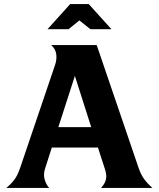

<svg xmlns="http://www.w3.org/2000/svg" viewBox="-20 -921 778 941"><path d="M200 -92Q192 -65 199 -41Q206 -17 221 0H11Q35 -20 50.5 -40.5Q66 -61 79 -99L251 -606Q259 -632 255.5 -656.5Q252 -681 231 -700H454L660 -96Q671 -65 686 -44Q701 -23 727 0H475Q492 -17 498.5 -39Q505 -61 494 -93L460 -198H234ZM427 -298 347 -549 266 -298ZM324 -901H415L526 -778H423L369 -821L316 -778H213Z"/></svg>

Font: LT Museum
Style: Bold
Weight: 700
Designer: Daniel Lyons
Foundry: LyonsType
Version: Version 1.010